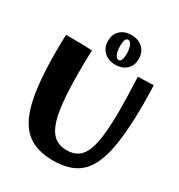

<svg xmlns="http://www.w3.org/2000/svg" viewBox="-222 -1117 1178 1267"><g transform="rotate(30 366.5 -483.5)"><path d="M30 -629Q30 -714 33 -757Q169 -757 232 -753Q229 -662 229 -584Q229 -401 247 -296.5Q265 -192 305 -145.5Q345 -99 416 -99Q481 -99 518 -137.5Q555 -176 571.5 -263Q588 -350 588 -502Q588 -589 581 -754L700 -758Q703 -700 703 -614Q703 -379 672 -245.5Q641 -112 569.5 -53.5Q498 5 372 5Q244 5 170 -56Q96 -117 63 -254Q30 -391 30 -629ZM292 -862Q292 -912 324 -942Q356 -972 408 -972Q462 -972 495 -940.5Q528 -909 528 -858Q528 -808 496 -778Q464 -748 412 -748Q358 -748 325 -779.5Q292 -811 292 -862ZM442 -848Q442 -885 431.5 -909.5Q421 -934 404 -934Q378 -934 378 -872Q378 -835 388.5 -810.5Q399 -786 416 -786Q442 -786 442 -848Z"/></g></svg>

Font: Otomanopee One
Style: Regular
Weight: 400
Designer: Das Ende der Wildnis
Foundry: Gutenberg Labo
Version: Version 3.005